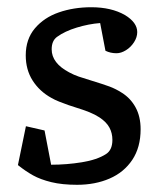

<svg xmlns="http://www.w3.org/2000/svg" viewBox="-20 -496 442 528"><path d="M136.7 -394.5Q122.1 -383.8 122.1 -360.4Q122.1 -322.3 170.4 -296.9Q183.1 -290 196.5 -285.4Q210 -280.8 234.4 -273.4Q263.2 -264.6 281 -258.1Q298.8 -251.5 315.4 -240.7Q339.4 -225.6 353 -200.4Q366.7 -175.3 366.7 -140.6Q366.7 -90.8 343.8 -56.4Q320.8 -22 281.2 -4.9Q241.7 12.2 191.9 12.2Q150.9 12.2 121.1 4.9Q91.3 -2.4 71 -13.7Q50.8 -24.9 29.3 -42L51.3 -148.9L102.5 -137.2L120.6 -43Q163.6 -43 205.3 -49.8Q247.1 -56.6 271.5 -72.3Q289.1 -83.5 289.1 -111.3Q289.1 -129.9 281 -145Q272.9 -160.2 253.9 -172.9Q241.2 -181.2 225.6 -187.5Q210 -193.8 186 -201.2Q182.1 -202.1 168.2 -207Q154.3 -211.9 142.6 -216.6Q130.9 -221.2 121.6 -226.6Q88.9 -244.6 69.8 -274.4Q50.8 -304.2 50.8 -343.8Q50.8 -388.2 75.9 -418Q101.1 -447.8 141.8 -461.9Q182.6 -476.1 231 -476.1Q286.1 -476.1 323.7 -454.6Q357.4 -434.1 357.4 -407.7Q357.4 -393.6 348.6 -379.9Q339.8 -366.2 326.4 -357.9Q313 -349.6 300.3 -349.6Q283.7 -349.6 270 -356.4L255.4 -432.6Q224.1 -430.2 191.2 -420.2Q158.2 -410.2 136.7 -394.5Z"/></svg>

Font: Vesper Libre
Style: Regular
Weight: 400
Designer: Robert Keller & Kimya Gandhi
Foundry: Mota Italic
Version: Version 1.058